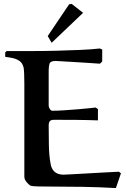

<svg xmlns="http://www.w3.org/2000/svg" viewBox="-20 -958 651 986"><path d="M590.8 -76.2 601.1 -67.9 575.2 7.8Q490.2 2.9 404.5 1.5Q318.8 0 232.9 0Q209 0 179 -0.5Q148.9 -1 138.2 -3.9Q127 -9.8 116 -23.4Q105 -37.1 105 -50.8V-480Q105 -502 105 -529.5Q105 -557.1 104 -580.1Q103 -603 101.1 -611.8Q95.2 -634.8 79.6 -645.3Q64 -655.8 44.4 -659.9Q24.9 -664.1 6.8 -666V-689L14.2 -695.8Q74.2 -695.8 140.1 -695.8Q206.1 -695.8 271 -697.5Q335.9 -699.2 393.1 -701.7Q450.2 -704.1 492.2 -709L504.9 -704.1V-642.1L493.2 -630.9Q464.4 -632.8 425.8 -635.5Q387.2 -638.2 350.6 -640.1Q314 -642.1 289.6 -643.6L265.1 -645Q238.3 -645 234.1 -630.1Q230 -615.2 230 -595.2V-415Q230 -408.2 235.6 -398.7Q241.2 -389.2 250 -389.2Q272.9 -389.2 309.6 -391.6Q346.2 -394 382.6 -397Q418.9 -399.9 444.1 -402.8Q469.2 -405.8 470.2 -405.8Q471.2 -405.8 475.6 -402.8Q480 -399.9 482.9 -397.9V-339.8Q431.2 -341.8 373 -342.3Q314.9 -342.8 257.8 -342.8Q240.7 -342.8 235.4 -335Q230 -327.1 230 -315.9Q230 -267.1 231 -214.1Q231.9 -161.1 238.8 -123Q246.6 -61 306.2 -61Q310.1 -61 338.6 -62.5Q367.2 -64 409.7 -66.4Q452.1 -68.8 500 -71.5Q547.9 -74.2 590.8 -76.2ZM245.1 -738.3 225.1 -772.9 335 -936 348.1 -938 406.7 -892.1Z"/></svg>

Font: Aref Ruqaa
Style: Bold
Weight: 700
Designer: Abdullah Aref
Version: Version 1.002